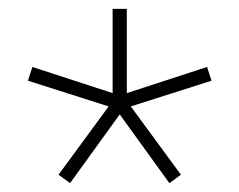

<svg xmlns="http://www.w3.org/2000/svg" viewBox="-20 -771 540 433"><path d="M138 -358 112 -377 225 -531 43 -589 53 -620 234 -561V-751H266V-561L447 -620L457 -589L275 -531L388 -377L362 -358L250 -513Z"/></svg>

Font: M PLUS 1 Code ExtraLight
Style: Regular
Weight: 250
Designer: Coji Morishita
Foundry: UNDERFOREST DESIGN
Version: Version 1.002